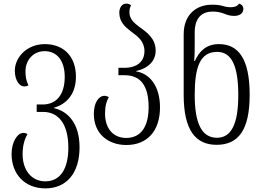

<svg xmlns="http://www.w3.org/2000/svg" viewBox="-20 -791 1450 1062"><path d="M231 251C345 251 420 170 420 24C420 -111 354 -176 278 -193V-195C354 -217 400 -276 400 -367C400 -481 330 -547 228 -547C129 -547 62 -474 62 -400C62 -345 89 -313 113 -313C121 -313 129 -314 137 -319C124 -348 121 -367 121 -397C121 -455 161 -508 227 -508C294 -508 338 -457 338 -366C338 -265 290 -213 216 -213H183V-172H218C303 -172 358 -106 358 26C358 145 312 212 231 212C150 212 105 145 105 62C105 15 116 -22 132 -49C125 -54 118 -56 109 -56C77 -56 44 -7 44 61C44 170 115 251 231 251Z M679 11C794 11 865 -66 865 -197C865 -317 806 -385 733 -396V-398C805 -415 841 -457 841 -511C841 -578 793 -612 751 -642C721 -664 696 -687 696 -722C696 -738 698 -750 705 -761C699 -767 691 -771 679 -771C653 -771 640 -747 640 -721C640 -669 672 -642 706 -616C743 -589 779 -562 779 -508C779 -451 738 -416 669 -416H635V-375H669C758 -375 802 -317 802 -198C802 -87 757 -28 678 -28C609 -28 561 -77 561 -163C561 -205 569 -231 582 -254C573 -259 566 -261 558 -261C524 -261 499 -220 499 -161C499 -52 577 11 679 11Z M1178 10C1299 10 1361 -72 1361 -267C1361 -465 1299 -547 1191 -547C1123 -547 1083 -510 1058 -454H1054C1057 -486 1057 -523 1057 -552V-611C1057 -697 1101 -727 1156 -727C1183 -727 1201 -722 1218 -716C1237 -708 1254 -703 1276 -703C1304 -703 1326 -717 1326 -741C1326 -758 1315 -768 1302 -771C1294 -758 1279 -751 1259 -751C1243 -751 1228 -753 1212 -758C1196 -763 1177 -765 1153 -765C1066 -765 996 -711 996 -601V-266C996 -72 1061 10 1178 10ZM1180 -29C1095 -29 1057 -110 1057 -266C1057 -421 1087 -504 1181 -504C1261 -504 1298 -427 1298 -265C1298 -104 1259 -29 1180 -29Z"/></svg>

Font: Noto Serif Georgian Condensed Light
Style: Regular
Weight: 300
Width: 3
Designer: Monotype Design Team, Akaki Razmadze
Foundry: Google LLC
Version: Version 2.003